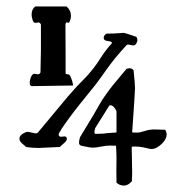

<svg xmlns="http://www.w3.org/2000/svg" viewBox="-20 -580 587 593"><path d="M165 -126 98.1 -123Q80.1 -123 60.5 -126Q57.6 -129.4 51.8 -133.8Q40 -142.6 40 -151.6Q40 -160.6 50 -166.7Q60.1 -172.9 66.4 -172.9L89.8 -168Q94.7 -168 98.1 -171.9L189.9 -282.2Q205.1 -299.8 217.8 -313.5L248.5 -345.2Q272 -371.1 288.8 -397.9Q305.7 -424.8 326.2 -447.3Q324.7 -452.1 312.5 -453.4Q300.3 -454.6 300.3 -462.9Q300.3 -471.2 309.1 -476.1Q329.6 -476.1 344.2 -477.3Q358.9 -478.5 362.3 -478.5Q365.7 -478.5 400.9 -466.3Q404.3 -462.4 404.3 -456.5Q404.3 -450.7 400.6 -445.1Q397 -439.5 391.6 -439.5Q391.6 -439.5 376.5 -442.4Q373 -442.4 371.6 -441.4Q334.5 -401.4 309.3 -365.7Q284.2 -330.1 273.4 -316.4L228.5 -260.7Q194.8 -218.8 168.9 -180.2Q168.5 -178.2 164.8 -173.1Q161.1 -168 161.1 -164.6Q161.1 -157.7 168.9 -157.7L179.2 -158.7Q186.5 -158.7 186.5 -150.9Q186.5 -145 176.8 -137Q167 -128.9 165 -126ZM339.4 -52.2 339.8 -92.3Q339.8 -106 338.4 -129.9Q332 -130.4 319.6 -130.4Q307.1 -130.4 292 -127.2Q276.9 -124 266.8 -124Q256.8 -124 231.4 -129.9Q224.1 -131.8 224.1 -139.2Q224.1 -146.5 227.1 -156.2L267.6 -223.1Q286.1 -254.4 290 -262Q293.9 -269.5 306.4 -287.1Q318.8 -304.7 329.1 -317.4L370.6 -367.2Q374.5 -369.1 381.1 -369.1Q387.7 -369.1 392.6 -362.8Q397 -320.3 397 -307.9Q397 -295.4 388.2 -170.9Q392.6 -170.4 402.3 -170.4Q412.1 -170.4 426.8 -175.3Q441.4 -180.2 456.1 -180.2Q470.7 -180.2 490.2 -179.2Q494.6 -172.4 494.6 -165Q494.6 -149.4 478.3 -134.5Q461.9 -119.6 448.2 -119.6Q444.3 -119.6 428.7 -123.5Q413.1 -127.4 396.5 -127.4L386.7 -127L388.2 -51.3Q388.2 -35.6 387.2 -20Q375.5 -6.8 362.8 -6.8Q350.1 -6.8 339.8 -15.6Q339.4 -30.8 339.4 -52.2ZM320.8 -254.9 317.9 -254.4 273.9 -184.1Q271.5 -174.3 271.5 -171.6Q271.5 -168.9 273.9 -166.5L305.2 -167.5Q301.3 -167.5 301.3 -168Q309.1 -168.9 339.8 -170.9V-236.8Q331.1 -254.9 320.8 -254.9ZM98.1 -510.7 88.9 -509.3Q83.5 -509.3 80.6 -518.6Q77.6 -527.8 77.6 -534.7Q77.6 -551.8 88.9 -560.1H185.5Q199.2 -548.3 199.2 -531.2Q199.2 -522.5 194.3 -511.7Q192.9 -508.8 190.4 -509.8Q183.1 -513.7 182.1 -503.9L182.6 -417V-353.5Q183.6 -350.6 188 -350.6Q192.4 -350.6 194.3 -349.1Q198.2 -344.2 201.9 -333Q205.6 -321.8 205.6 -315.9Q100.1 -314 79.6 -314Q71.8 -314 71.8 -323.5Q71.8 -333 75.9 -342.5Q80.1 -352.1 86.4 -352.1L97.2 -350.6Q102.5 -350.6 105 -356.4Q106.4 -419.4 106.4 -425.8V-504.4Q103.5 -510.7 98.1 -510.7Z"/></svg>

Font: Essays1743
Style: Medium
Weight: 500
Designer: Based on the typeface in a 1743 English translation of the essays of Montaigne.  PostScript/TrueType font designed by Jo
Version: Version 002.100